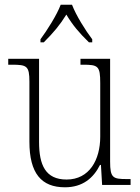

<svg xmlns="http://www.w3.org/2000/svg" viewBox="-20 -786 595 816"><path d="M152 -619V-606H166C208 -648 234 -679 262 -724C289 -679 315 -648 358 -606H372V-619C343 -657 303 -721 286 -766H238C221 -721 180 -657 152 -619ZM256 10C331 10 377 -29 405 -85H409L414 0H535V-25H518C460 -25 448 -30 448 -99V-536H322V-511H332C397 -511 406 -506 406 -433V-205C406 -107 360 -23 263 -23C173 -23 146 -85 146 -183V-536H15V-511H30C94 -511 105 -506 105 -439V-184C105 -49 156 10 256 10Z"/></svg>

Font: Noto Serif Sinhala SemiCondensed ExtraLight
Style: Regular
Weight: 200
Width: 4
Designer: Jelle Bosma - Monotype Design Team
Foundry: Monotype Imaging Inc.
Version: Version 2.007